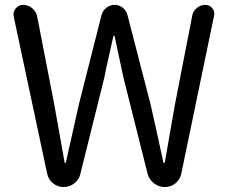

<svg xmlns="http://www.w3.org/2000/svg" viewBox="-20 -753 918 773"><path d="M169.9 -53.7 35.2 -686.5Q34.2 -690.4 34.2 -695.3Q34.2 -708 43 -718.8Q54.7 -733.4 73.2 -733.4Q93.8 -733.4 109.9 -719.7Q126 -706.1 129.9 -685.5L198.2 -334Q205.1 -294.9 219.2 -216.3Q233.4 -137.7 240.2 -98.6Q241.2 -96.7 243.2 -96.7Q245.1 -96.7 245.1 -98.6Q262.7 -177.7 297.9 -334L388.7 -692.4Q393.6 -710 408.2 -721.7Q422.9 -733.4 441.4 -733.4Q460 -733.4 474.6 -721.7Q489.3 -710 493.2 -692.4L585.9 -334Q606.4 -245.1 637.7 -99.6Q637.7 -96.7 640.1 -96.7Q642.6 -96.7 643.6 -99.6Q664.1 -217.8 684.6 -334L753.9 -689.5Q756.8 -708 772 -720.7Q787.1 -733.4 806.6 -733.4Q824.2 -733.4 835 -719.7Q842.8 -710 842.8 -697.3Q842.8 -693.4 841.8 -689.5L710 -54.7Q705.1 -30.3 686.5 -15.1Q668 0 643.6 0Q619.1 0 599.6 -15.1Q580.1 -30.3 574.2 -53.7L476.6 -442.4Q471.7 -465.8 441.4 -607.4Q441.4 -609.4 439 -609.4Q436.5 -609.4 436.5 -607.4Q431.6 -584 418.9 -528.8Q406.2 -473.6 400.4 -442.4L303.7 -53.7Q298.8 -30.3 279.3 -15.1Q259.8 0 235.8 0Q211.9 0 193.4 -15.1Q174.8 -30.3 169.9 -53.7Z"/></svg>

Font: irohamaru Regular
Style: Regular
Weight: 400
Designer: [Source Han Sans]
Ryoko NISHIZUKA  (kana & ideographs); Paul D. Hunt (Latin, Greek & Cyrillic); Wenlong ZHANG  (bopomofo
Version: Version 1.00